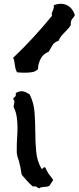

<svg xmlns="http://www.w3.org/2000/svg" viewBox="-20 -1110 419 1023"><path d="M263.7 -151.4Q258.8 -142.6 253.4 -135.3Q248 -127.9 243.2 -120.1Q236.3 -116.2 228.5 -115.2Q220.7 -114.3 212.9 -113.8Q205.1 -113.3 198.7 -111.8Q192.4 -110.4 189.5 -106.4Q181.6 -108.4 177.2 -112.8Q172.9 -117.2 163.1 -117.2Q158.2 -117.2 155.3 -116.2Q138.7 -129.9 124 -146.5Q109.4 -163.1 95.7 -178.7Q92.8 -198.2 89.4 -215.3Q85.9 -232.4 81.1 -251Q79.1 -258.8 75.7 -267.6Q72.3 -276.4 71.3 -284.2Q69.3 -293 69.3 -301.8V-320.3Q69.3 -348.6 71.3 -376.5Q73.2 -404.3 73.2 -432.6Q73.2 -458 69.3 -485.8Q65.4 -513.7 53.7 -537.1L52.7 -541Q52.7 -548.8 54.7 -554.7Q56.6 -560.5 56.6 -568.4Q56.6 -578.1 49.8 -582Q51.8 -589.8 58.1 -593.3Q64.5 -596.7 64.5 -606.4Q64.5 -611.3 63.5 -614.3Q71.3 -618.2 79.1 -621.1Q86.9 -624 94.7 -624Q106.4 -624 117.2 -618.7Q127.9 -613.3 137.7 -607.4Q160.2 -563.5 164.1 -511.2Q168 -459 168 -405.8Q168 -352.5 172.9 -301.8Q177.7 -251 201.2 -210.9H203.1Q208 -210 210 -214.4Q211.9 -218.8 216.8 -218.8Q218.8 -218.8 219.2 -218.3Q219.7 -217.8 221.7 -217.8Q228.5 -199.2 239.7 -183.1Q251 -167 263.7 -151.4ZM378.9 -1029.3Q375 -1021.5 370.6 -1016.6Q366.2 -1011.7 362.8 -1006.3Q359.4 -1001 357.9 -994.1Q356.4 -987.3 357.4 -976.6Q350.6 -964.8 341.3 -955.1Q332 -945.3 322.8 -936Q313.5 -926.8 305.2 -916Q296.9 -905.3 292 -892.6Q269.5 -885.7 259.3 -868.7Q249 -851.6 239.3 -834Q210.9 -824.2 196.8 -796.9Q182.6 -769.5 182.6 -742.2Q169.9 -728.5 151.4 -725.6Q132.8 -722.7 116.2 -722.7Q104.5 -722.7 93.3 -723.1Q82 -723.6 71.3 -724.6Q65.4 -733.4 63 -743.2Q60.5 -752.9 59.1 -763.2Q57.6 -773.4 56.2 -783.2Q54.7 -793 49.8 -801.8Q105.5 -854.5 156.7 -910.2Q208 -965.8 256.8 -1025.4Q255.9 -1028.3 255.9 -1034.2Q255.9 -1041 258.3 -1046.4Q260.7 -1051.8 262.7 -1056.6Q264.6 -1061.5 266.1 -1067.4Q267.6 -1073.2 266.6 -1082Q285.2 -1089.8 303.7 -1089.8Q332 -1089.8 351.6 -1072.8Q371.1 -1055.7 378.9 -1029.3Z"/></svg>

Font: RockSalt
Style: Regular
Weight: 400
Designer: Squid
Foundry: Font Diner, Inc DBA Sideshow
Version: Version 1.000